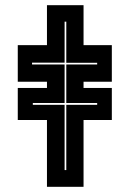

<svg xmlns="http://www.w3.org/2000/svg" viewBox="-20 -720 504 740"><path d="M161 0V-257.5H48.5V-381H161V-405H48.5V-546H161V-700H302V-546H411V-405H302V-381H411V-257.5H302V0ZM229 -64.5H235.5V-316H354.5V-323H235.5V-471.5H354.5V-478H235.5V-636.5H229V-478.5H103.5V-471.5H229V-323H106.5V-316H229Z"/></svg>

Font: Tourney Expanded ExtraBold
Style: Regular
Weight: 800
Width: 7
Designer: Tyler Finck
Foundry: Etcetera Type Co
Version: Version 1.010; ttfautohint (v1.8.3)